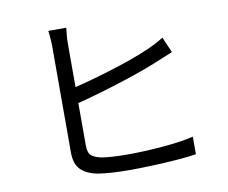

<svg xmlns="http://www.w3.org/2000/svg" viewBox="-83 -873 1165 979"><g transform="rotate(-10 500.0 -383.5)"><path d="M319 -769Q317 -752 315 -730.5Q313 -709 313 -688Q313 -675 313 -636.5Q313 -598 313 -544.5Q313 -491 313 -431.5Q313 -372 313 -317Q313 -262 313 -220.5Q313 -179 313 -160Q313 -122 330 -107.5Q347 -93 383 -86Q407 -82 443 -80Q479 -78 516 -78Q555 -78 601.5 -80Q648 -82 695 -86Q742 -90 784.5 -96Q827 -102 858 -110V-19Q815 -12 754.5 -7.5Q694 -3 630 -0.5Q566 2 512 2Q467 2 425 -0.5Q383 -3 351 -8Q294 -18 263 -47.5Q232 -77 232 -138Q232 -162 232 -207.5Q232 -253 232 -311Q232 -369 232 -429.5Q232 -490 232 -544Q232 -598 232 -636.5Q232 -675 232 -688Q232 -702 231 -716.5Q230 -731 229 -745Q228 -759 226 -769ZM277 -454Q322 -464 377.5 -479Q433 -494 492 -512Q551 -530 606.5 -549.5Q662 -569 705 -588Q728 -598 749.5 -609Q771 -620 793 -634L828 -553Q807 -545 781.5 -534Q756 -523 733 -514Q687 -495 627.5 -474.5Q568 -454 505 -434.5Q442 -415 383 -398.5Q324 -382 277 -371Z"/></g></svg>

Font: Noto Sans KR
Style: Regular
Weight: 400
Designer: Ryoko NISHIZUKA  (kana, bopomofo & ideographs); Paul D. Hunt (Latin, Greek & Cyrillic); Sandoll Communications , Soo-you
Foundry: Adobe
Version: Version 2.004-H2;hotconv 1.0.118;makeotfexe 2.5.65603